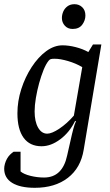

<svg xmlns="http://www.w3.org/2000/svg" viewBox="-29 -729 524 915"><path d="M137 166Q67 166 29 142.5Q-9 119 -9 75Q-9 64 -5.5 51.5Q-2 39 4 28Q10 17 18.5 8.5Q27 0 36 -6H69V88Q84 101 116 109Q148 117 181 117Q225 117 252.5 90.5Q280 64 291 12Q300 -26 307 -58.5Q314 -91 320.5 -115Q327 -139 333 -151L329 -153Q303 -99 258.5 -65.5Q214 -32 169 -32Q113 -32 83.5 -72.5Q54 -113 54 -189Q54 -247 72.5 -304.5Q91 -362 122 -409.5Q153 -457 191 -485Q229 -513 269 -513Q298 -513 331.5 -504.5Q365 -496 392 -481L414 -517H454L370 -16Q356 71 294.5 118.5Q233 166 137 166ZM196 -92Q218 -92 254 -116Q290 -140 323 -178L363 -409Q333 -427 295.5 -438Q258 -449 232 -449Q219 -449 213.5 -447.5Q208 -446 203 -440Q190 -424 178.5 -395.5Q167 -367 157.5 -332.5Q148 -298 142 -262.5Q136 -227 136 -198Q136 -150 152.5 -121Q169 -92 196 -92ZM317 -591Q294 -591 280 -606.5Q266 -622 266 -643Q266 -659 272.5 -674Q279 -689 292.5 -699Q306 -709 326 -709Q348 -709 363 -694.5Q378 -680 378 -655Q378 -632 363 -611.5Q348 -591 317 -591Z"/></svg>

Font: Faustina
Style: Italic
Weight: 400
Italic angle: -8°
Designer: Alfonso Garcia
Foundry: http://www.omnibus-type.com
Version: Version 1.200